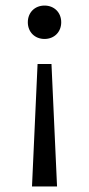

<svg xmlns="http://www.w3.org/2000/svg" viewBox="-20 -560 320 690"><path d="M115 -330 95 110H185L165 -330ZM140 -540C105 -540 80 -515 80 -480C80 -445 105 -420 140 -420C175 -420 200 -445 200 -480C200 -515 175 -540 140 -540Z"/></svg>

Font: Gully Light
Style: Regular
Weight: 300
Designer: jaikishan Patel
Foundry: MagicType
Version: Version 1.000;Glyphs 3.2 (3242)